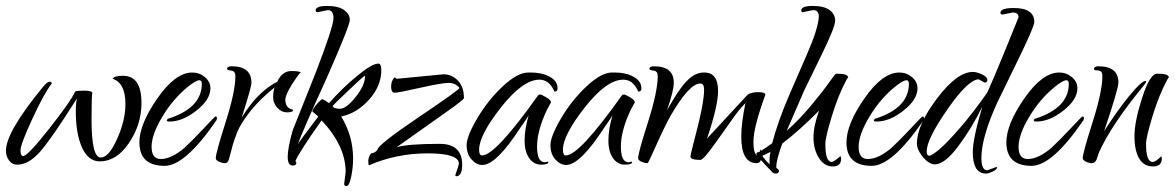

<svg xmlns="http://www.w3.org/2000/svg" viewBox="-21 -517 3953 646"><path d="M455 -171Q455 -98 413 -36Q371 26 315 26Q276 26 255 -20.5Q234 -67 234 -143Q234 -170 238 -186Q151 -48 113 -5.5Q75 37 37 37Q20 37 9.5 23Q-1 9 -1 -10Q-1 -73 124 -225Q138 -242 145.5 -242Q153 -242 153 -236L151 -233Q127 -202 87.5 -116.5Q48 -31 48 -11.5Q48 8 57 8Q72 8 144.5 -84Q217 -176 232 -209Q235 -212 262.5 -212Q290 -212 290 -203V-204Q287 -204 287 -114Q287 13 318 13Q345 13 373 -49.5Q401 -112 401 -167Q401 -238 358 -252Q363 -262 393 -262Q455 -262 455 -171Z M703 -125Q709 -125 709 -120.5Q709 -116 707 -112Q602 41 533 41Q448 41 448 -38Q448 -99 508.5 -186Q569 -273 626 -273Q650 -273 668.5 -257.5Q687 -242 687 -220Q687 -182 640 -145Q593 -108 549 -108Q540 -108 540 -112L543 -117Q658 -153 658 -235Q658 -247 650 -247Q638 -247 610 -224Q561 -184 525 -124Q489 -64 489 -23Q489 18 520 18Q555 18 599 -19Q627 -45 664.5 -85Q702 -125 703 -125Z M991 -272Q991 -276 980 -261Q942 -208 939 -183Q939 -156 958 -150Q965 -148 965 -147Q965 -139 945.5 -139Q926 -139 912 -154.5Q898 -170 898 -189.5Q898 -209 903 -223Q854 -184 821.5 -143Q789 -102 777 -72Q765 -42 759 -17.5Q753 7 749 19.5Q745 32 736 32Q727 32 716 27Q705 22 705 15Q705 -2 738 -105.5Q771 -209 771 -261Q771 -278 757 -279.5Q743 -281 743 -285Q743 -294 758 -294Q825 -294 825 -239Q825 -223 792 -121Q846 -209 912 -242Q928 -278 959.5 -278Q991 -278 991 -272Z M1082 -483 1048 -476Q1041 -476 1041 -482Q1041 -497 1079.5 -497Q1118 -497 1137 -483Q1156 -469 1156 -450Q1156 -431 1078 -254Q994 -70 981 -31Q985 -40 1050 -125L1030 -142Q1030 -149 1044.5 -166Q1059 -183 1063.5 -183Q1068 -183 1086 -170Q1132 -222 1181.5 -262.5Q1231 -303 1252 -303Q1262 -303 1262 -281Q1262 -228 1221 -182Q1180 -136 1127 -125Q1167 -60 1167 17Q1167 47 1160.5 78Q1154 109 1145.5 109Q1137 109 1137 102L1142 62Q1142 -26 1061 -112Q984 -3 973 25Q976 28 976 31Q976 40 964 40Q947 40 947 10.5Q947 -19 964 -79L1041 -272Q1101 -428 1101 -455.5Q1101 -483 1082 -483ZM1207 -259Q1207 -262 1205.5 -262Q1204 -262 1153.5 -214.5Q1103 -167 1098 -160Q1102 -151 1123 -151Q1144 -151 1175.5 -190.5Q1207 -230 1207 -259Z M1315 -252 1471 -267Q1500 -267 1520 -245.5Q1540 -224 1540 -187Q1540 -182 1482 -141L1314 -22Q1354 -33 1458 -33Q1534 -33 1534 37Q1534 76 1514 76Q1511 76 1511 72Q1523 38 1523 34Q1523 -1 1418 -1Q1313 -1 1221 39Q1218 39 1218 25.5Q1218 12 1227 0L1228 -1Q1242 -3 1249 -13Q1249 -29 1386 -121.5Q1523 -214 1525 -221Q1512 -238 1488.5 -238Q1465 -238 1392 -221.5Q1319 -205 1307 -205Q1295 -205 1295 -225.5Q1295 -246 1307 -257Q1313 -252 1315 -252Z M1812 29 1822 27 1824 28Q1824 37 1799.5 37Q1775 37 1759.5 15Q1744 -7 1744 -44.5Q1744 -82 1758 -130Q1758 -127 1731 -89Q1649 38 1602 38Q1582 38 1565.5 19.5Q1549 1 1549 -28.5Q1549 -58 1584.5 -118.5Q1620 -179 1670 -226Q1720 -273 1756 -273H1766Q1803 -273 1829 -258.5Q1855 -244 1855 -220Q1855 -209 1846 -209Q1843 -209 1843 -212Q1826 -249 1794 -249Q1738 -249 1664.5 -155.5Q1591 -62 1591 -13Q1591 6 1601 6Q1646 6 1790 -197Q1792 -199 1796.5 -199Q1801 -199 1817 -189.5Q1833 -180 1833 -173Q1833 -173 1819 -147Q1786 -77 1786 -24Q1786 29 1812 29Z M2094 29 2104 27 2106 28Q2106 37 2081.5 37Q2057 37 2041.5 15Q2026 -7 2026 -44.5Q2026 -82 2040 -130Q2040 -127 2013 -89Q1931 38 1884 38Q1864 38 1847.5 19.5Q1831 1 1831 -28.5Q1831 -58 1866.5 -118.5Q1902 -179 1952 -226Q2002 -273 2038 -273H2048Q2085 -273 2111 -258.5Q2137 -244 2137 -220Q2137 -209 2128 -209Q2125 -209 2125 -212Q2108 -249 2076 -249Q2020 -249 1946.5 -155.5Q1873 -62 1873 -13Q1873 6 1883 6Q1928 6 2072 -197Q2074 -199 2078.5 -199Q2083 -199 2099 -189.5Q2115 -180 2115 -173Q2115 -173 2101 -147Q2068 -77 2068 -24Q2068 29 2094 29Z M2554 -198Q2514 -88 2514 -40.5Q2514 7 2531 7Q2534 -1 2538 -15Q2541 -8 2541 6Q2541 32 2525 32Q2473 32 2473 -58Q2473 -101 2487 -170Q2464 -147 2441 -113L2389 -40Q2346 21 2336 21Q2302 21 2302 9Q2302 6 2313 -38Q2348 -168 2348 -215Q2348 -236 2335 -236Q2298 -236 2235 -127Q2213 -87 2186.5 -27.5Q2160 32 2158 32Q2148 32 2137 27Q2126 22 2126 15Q2126 -2 2159 -105.5Q2192 -209 2192 -261Q2192 -278 2178 -279.5Q2164 -281 2164 -285Q2164 -294 2179 -294Q2246 -294 2246 -239Q2246 -211 2223 -146L2246 -185Q2274 -231 2297.5 -252Q2321 -273 2347 -273Q2348 -273 2349 -273Q2395 -273 2395 -211Q2395 -161 2358 -51L2495 -199Q2508 -207 2531 -207Q2554 -207 2554 -198Z M2715 -483 2680 -476Q2675 -476 2675 -482Q2675 -497 2713.5 -497Q2752 -497 2770.5 -483Q2789 -469 2789 -447.5Q2789 -426 2744 -334L2685 -213L2626 -77Q2667 -113 2707.5 -161.5Q2748 -210 2768.5 -239.5Q2789 -269 2792 -269H2797Q2833 -269 2833 -255Q2833 -259 2828 -250Q2800 -199 2778 -127Q2756 -55 2756 -33Q2756 28 2777 28Q2784 28 2806 9Q2809 9 2809 17Q2809 43 2780.5 43Q2752 43 2734 14Q2716 -15 2716 -54Q2716 -93 2735 -145Q2670 -79 2611 -34Q2591 21 2591 43V48Q2600 54 2600 58Q2600 67 2588 67Q2582 67 2577 62Q2524 7 2524 1Q2524 -5 2530 -5H2532Q2559 -21 2577 -35Q2597 -111 2637 -203L2694 -334Q2732 -421 2734 -461Q2734 -483 2715 -483ZM2569 36Q2568 31 2568 21.5Q2568 12 2571 -6Q2548 6 2544 7Q2553 22 2569 36Z M3082 -125Q3088 -125 3088 -120.5Q3088 -116 3086 -112Q2981 41 2912 41Q2827 41 2827 -38Q2827 -99 2887.5 -186Q2948 -273 3005 -273Q3029 -273 3047.5 -257.5Q3066 -242 3066 -220Q3066 -182 3019 -145Q2972 -108 2928 -108Q2919 -108 2919 -112L2922 -117Q3037 -153 3037 -235Q3037 -247 3029 -247Q3017 -247 2989 -224Q2940 -184 2904 -124Q2868 -64 2868 -23Q2868 18 2899 18Q2934 18 2978 -19Q3006 -45 3043.5 -85Q3081 -125 3082 -125Z M3386 -475 3352 -468Q3345 -468 3345 -474Q3345 -490 3390 -490Q3459 -490 3459 -443Q3459 -427 3397.5 -301.5Q3336 -176 3334 -171Q3281 -55 3281 15Q3281 56 3301 56L3331 45L3334 46Q3334 53 3319.5 60Q3305 67 3297 67Q3252 67 3252 -5Q3252 -50 3284 -158Q3247 -83 3202 -23.5Q3157 36 3125 36Q3105 36 3084.5 11.5Q3064 -13 3064 -34Q3064 -96 3131.5 -185.5Q3199 -275 3252 -275Q3266 -275 3283.5 -266.5Q3301 -258 3301 -248.5Q3301 -239 3292 -239L3272 -250Q3237 -250 3167 -149.5Q3097 -49 3097 -8Q3097 7 3105.5 7Q3114 7 3140 -15Q3166 -37 3210.5 -88.5Q3255 -140 3301 -206Q3321 -250 3363.5 -354Q3406 -458 3406 -459Q3406 -475 3386 -475Z M3620 -125Q3626 -125 3626 -120.5Q3626 -116 3624 -112Q3519 41 3450 41Q3365 41 3365 -38Q3365 -99 3425.5 -186Q3486 -273 3543 -273Q3567 -273 3585.5 -257.5Q3604 -242 3604 -220Q3604 -182 3557 -145Q3510 -108 3466 -108Q3457 -108 3457 -112L3460 -117Q3575 -153 3575 -235Q3575 -247 3567 -247Q3555 -247 3527 -224Q3478 -184 3442 -124Q3406 -64 3406 -23Q3406 18 3437 18Q3472 18 3516 -19Q3544 -45 3581.5 -85Q3619 -125 3620 -125Z M3912 -255Q3912 -259 3907 -250Q3879 -199 3857 -127Q3835 -55 3835 -33Q3835 28 3857 28Q3864 28 3875.5 18.5Q3887 9 3885 9Q3888 9 3888 17Q3888 43 3858 43Q3828 43 3812 16.5Q3796 -10 3796 -59Q3796 -108 3822 -188.5Q3848 -269 3872 -269H3877Q3912 -269 3912 -255ZM3834 -245Q3835 -244 3835 -241.5Q3835 -239 3827 -229Q3719 -98 3677 -5L3668 21Q3662 32 3653 32Q3644 32 3633 27Q3622 22 3622 15Q3622 -2 3655 -105.5Q3688 -209 3688 -261Q3688 -275 3681 -278Q3674 -281 3667 -280.5Q3660 -280 3660 -285Q3660 -294 3675 -294Q3742 -294 3742 -239Q3742 -218 3694 -76Q3738 -145 3779 -195Q3820 -245 3834 -245Z"/></svg>

Font: Qwigley
Style: Regular
Weight: 400
Designer: Robert E. Leuschke
Foundry: Robert E. Leuschke
Version: Version 1.003